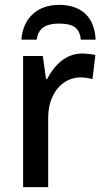

<svg xmlns="http://www.w3.org/2000/svg" viewBox="-20 -769 425 789"><path d="M223 -749C132 -749 74 -693 68 -606H131C137 -658 175 -672 222 -672C275 -672 307 -659 312 -606H373C369 -696 317 -749 223 -749ZM317 -549C252 -549 204 -503 174 -445H169L156 -539H75V0H178V-282C177 -386 238 -451 311 -451C327 -451 346 -448 360 -444L372 -543C355 -547 334 -549 317 -549Z"/></svg>

Font: Noto Sans SemiCondensed Medium
Style: Regular
Weight: 500
Width: 4
Designer: Monotype Design Team
Foundry: Monotype Imaging Inc.
Version: Version 2.013